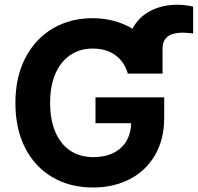

<svg xmlns="http://www.w3.org/2000/svg" viewBox="-20 -795 849 824"><path d="M527.6 -479.2 528.7 -585.6Q529.3 -645 557.9 -687.7Q586.5 -730.5 634.3 -752.6Q682.1 -774.6 740.5 -774.6Q758.9 -774.6 774.8 -772.7Q790.6 -770.9 808.9 -766.5V-651.2L794.7 -653Q777.4 -654.8 768.3 -654.8Q741.1 -654.8 721.5 -649.2Q701.9 -643.6 689.8 -628.3Q677.6 -613 677.6 -585.6V-479.2ZM378.5 -586.6Q323.7 -586.6 282.5 -559.3Q241.2 -531.9 218.1 -479.6Q195.1 -427.3 195.1 -354.4Q195.1 -280.5 217.7 -228.1Q240.3 -175.6 282 -148.1Q323.7 -120.6 380.1 -120.6Q430.6 -120.6 467.4 -139.1Q504.2 -157.5 523.5 -191.3Q542.8 -225.1 542.8 -270.7L572.9 -266.4H389.8V-377.3H684.7V-288.9Q684.7 -197.9 645.8 -130.2Q606.9 -62.6 537.6 -26.5Q468.3 9.7 379.3 9.7Q280.3 9.7 204.9 -34.5Q129.5 -78.7 87.8 -160.6Q46.1 -242.5 46.1 -352.8Q46.1 -464.7 89.2 -547.2Q132.3 -629.6 207.2 -673.2Q282.1 -716.9 376.1 -716.9Q454.8 -716.9 520.1 -686.7Q585.5 -656.5 626.9 -602.4Q668.4 -548.3 678.2 -479.2H528.8Q519 -512.8 498.5 -536.8Q477.9 -560.8 447.5 -573.7Q417.1 -586.6 378.5 -586.6Z"/></svg>

Font: Pretendard Variable
Style: Regular
Weight: 400
Designer: Base glyphs from Inter by Rasmus Andersson; Hangul glyphs from Noto Sans CJK(Source Han Sans) by Jang Soo-young and Kang
Foundry: Kil Hyung-jin
Version: Version 1.100;FEAKit 1.0